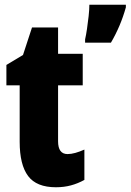

<svg xmlns="http://www.w3.org/2000/svg" viewBox="-20 -780 551 810"><path d="M265 -130Q280 -130 298 -135Q316 -140 336 -149V-21Q309 -6 279.5 2Q250 10 216 10Q134 10 98.5 -37.5Q63 -85 63 -182V-420H7V-506L77 -548L115 -664H225V-553H329V-420H225V-184Q225 -130 265 -130ZM511 -749Q489 -670 448 -600H339V-614Q343 -631 347 -658Q351 -685 354 -712.5Q357 -740 357 -760H511Z"/></svg>

Font: Noto Sans Malayalam ExtraCondensed Black
Style: Regular
Weight: 900
Width: 2
Designer: Jelle Bosma - Monotype Design Team
Foundry: Monotype Imaging Inc.
Version: Version 2.104; ttfautohint (v1.8.4.7-5d5b)